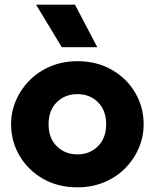

<svg xmlns="http://www.w3.org/2000/svg" viewBox="-20 -787 663 822"><path d="M311.5 15Q228 15 164 -21.8Q100 -58.5 63.8 -120Q27.5 -181.5 27.5 -255Q27.5 -308.5 48.2 -357Q69 -405.5 107 -443.5Q145 -481.5 197 -503.2Q249 -525 311.5 -525Q395 -525 458.8 -488.2Q522.5 -451.5 558.8 -390Q595 -328.5 595 -255Q595 -201.5 574.2 -153Q553.5 -104.5 515.8 -66.5Q478 -28.5 426 -6.8Q374 15 311.5 15ZM311.5 -126Q364 -126 399.2 -160.8Q434.5 -195.5 434.5 -255Q434.5 -314.5 399.5 -349.2Q364.5 -384 311.5 -384Q258 -384 223 -349.2Q188 -314.5 188 -255Q188 -195.5 223.2 -160.8Q258.5 -126 311.5 -126ZM244.5 -585 134.5 -767H301L396.5 -585Z"/></svg>

Font: Geologica
Style: Bold
Weight: 700
Designer: Sindre Bremnes, Frode Helland
Foundry: Monokrom Skriftforlag AS
Version: Version 1.010; ttfautohint (v1.8.4.7-5d5b);gftools[0.9.28]